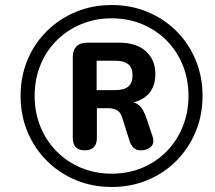

<svg xmlns="http://www.w3.org/2000/svg" viewBox="-20 -735 855 765"><path d="M425 10Q348 10 282 -17.5Q216 -45 166.5 -94.5Q117 -144 89.5 -210Q62 -276 62 -353Q62 -430 89.5 -496Q117 -562 166.5 -611Q216 -660 282 -687.5Q348 -715 425 -715Q502 -715 568 -687.5Q634 -660 683 -611Q732 -562 759.5 -496Q787 -430 787 -353Q787 -276 759.5 -210Q732 -144 683 -94.5Q634 -45 568 -17.5Q502 10 425 10ZM425 -43Q491 -43 547 -66.5Q603 -90 644 -132Q685 -174 708 -230.5Q731 -287 731 -353Q731 -419 708 -475.5Q685 -532 644 -573.5Q603 -615 547 -638.5Q491 -662 425 -662Q359 -662 303 -638.5Q247 -615 205.5 -573.5Q164 -532 141 -475.5Q118 -419 118 -353Q118 -287 141 -230.5Q164 -174 205.5 -132Q247 -90 303 -66.5Q359 -43 425 -43ZM318 -136Q270 -136 270 -186V-508Q270 -535 284.5 -550Q299 -565 327 -565H453Q524 -565 561.5 -530.5Q599 -496 599 -440Q599 -382 562 -351.5Q525 -321 458 -321L480 -332Q512 -332 531.5 -317.5Q551 -303 565 -260L587 -194Q597 -165 581.5 -150.5Q566 -136 540 -136Q523 -136 512 -146.5Q501 -157 496 -174L467 -266Q460 -289 445 -296.5Q430 -304 410 -304H350L366 -315V-186Q366 -136 318 -136ZM365 -493V-376H440Q474 -376 491 -390Q508 -404 508 -435Q508 -465 491 -479Q474 -493 440 -493Z"/></svg>

Font: Nunito Variable Extra Light
Style: Italic
Weight: 200
Italic angle: -9°
Designer: Vernon Adams
Foundry: Vernon Adams
Version: Version 3.602